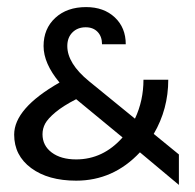

<svg xmlns="http://www.w3.org/2000/svg" viewBox="-20 -505 550 542"><path d="M335 -380H268Q268 -402 255.5 -415Q243 -428 222 -428Q199 -428 184.5 -413.5Q170 -399 170 -375Q170 -326 231 -276L361 -170Q385 -221 385 -280H455Q455 -197 414 -127L485 -69V17L375 -75Q300 5 195 5Q116 5 68 -30.5Q20 -66 20 -125Q20 -199 148 -272Q103 -326 103 -375Q103 -424 136 -454.5Q169 -485 223 -485Q273 -485 304 -456Q335 -427 335 -380ZM326 -117 195 -225Q158 -206 136.5 -188Q115 -170 107.5 -156Q100 -142 100 -126Q100 -94 126 -74.5Q152 -55 195 -55Q271 -55 326 -117Z"/></svg>

Font: Glametrix
Style: Bold
Weight: 700
Designer: gluk
Foundry: gluk
Version: Version 0.40